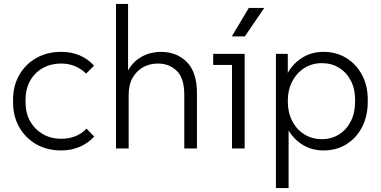

<svg xmlns="http://www.w3.org/2000/svg" viewBox="-20 -750 1924 970"><path d="M289 10Q218 10 163.5 -21Q109 -52 77.5 -107Q46 -162 46 -233V-246Q46 -317 77.5 -371.5Q109 -426 163.5 -457Q218 -488 289 -488Q341 -488 383 -470Q425 -452 455 -418L415 -378Q391 -402 359.5 -415.5Q328 -429 288 -429Q237 -429 196 -406Q155 -383 132 -341.5Q109 -300 109 -246V-233Q109 -178 132.5 -137Q156 -96 196.5 -72.5Q237 -49 289 -49Q328 -49 360 -61.5Q392 -74 417 -100L456 -60Q426 -27 383.5 -8.5Q341 10 289 10Z M566 0V-730H627V-350H610Q621 -390 641.5 -416.5Q662 -443 688 -459Q714 -475 741 -481.5Q768 -488 792 -488Q873 -488 924 -436.5Q975 -385 975 -279V0H911V-271Q911 -355 873 -392Q835 -429 777 -429Q737 -429 704 -411Q671 -393 650.5 -358Q630 -323 630 -270V0Z M1152 0V-450L1181 -422H1057V-478H1216V0ZM1151 -566 1237 -710H1315L1217 -566Z M1374 200V-478H1434V-346L1423 -359Q1448 -418 1498.5 -453Q1549 -488 1614 -488Q1679 -488 1729.5 -457Q1780 -426 1809 -371.5Q1838 -317 1838 -246V-237Q1838 -164 1809.5 -108.5Q1781 -53 1730.5 -21.5Q1680 10 1614 10Q1550 10 1500.5 -24Q1451 -58 1426 -115L1438 -129V200ZM1606 -47Q1655 -47 1693 -71Q1731 -95 1752.5 -137.5Q1774 -180 1774 -237V-246Q1774 -301 1752.5 -342.5Q1731 -384 1693 -407.5Q1655 -431 1606 -431Q1557 -431 1518 -406.5Q1479 -382 1456.5 -339Q1434 -296 1434 -239Q1434 -182 1456.5 -138.5Q1479 -95 1518 -71Q1557 -47 1606 -47Z"/></svg>

Font: SUSE Light
Style: Regular
Weight: 300
Designer: Rene Bieder
Foundry: SUSE
Version: Version 1.000